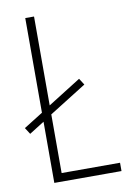

<svg xmlns="http://www.w3.org/2000/svg" viewBox="-82 -766 562 819"><g transform="rotate(-10 199.0 -357.0)"><path d="M86 0H377V-36H124V-290L285 -391L267 -419L124 -329V-714H86V-304L3 -252L21 -224L86 -265Z"/></g></svg>

Font: Noto Sans Arabic UI Cn XLt
Style: Regular
Weight: 200
Width: 3
Designer: Monotype Design Team, Nadine Chahine and Nizar Qandah
Foundry: Monotype Imaging Inc.
Version: Version 2.010